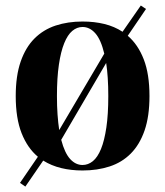

<svg xmlns="http://www.w3.org/2000/svg" viewBox="-20 -610 604 703"><path d="M447.8 -479Q485.4 -446.8 506.3 -392.8Q527.3 -338.9 527.3 -258.3Q527.3 -184.1 509.3 -132.1Q491.2 -80.1 458.7 -47.6Q426.3 -15.1 381.3 -0.5Q336.4 14.2 282.2 14.2Q240.2 14.2 204.1 5.4Q168 -3.4 138.2 -22L72.8 73.2L53.2 59.6L118.7 -36.1Q80.6 -67.9 59.1 -122.3Q37.6 -176.8 37.6 -258.3Q37.6 -332.5 55.7 -384.5Q73.7 -436.5 106.2 -469Q138.7 -501.5 183.6 -516.4Q228.5 -531.2 282.2 -531.2Q325.2 -531.2 362.1 -522.2Q398.9 -513.2 428.7 -493.7L495.6 -589.8L514.6 -577.1ZM282.2 -511.2Q261.7 -511.2 244.6 -496.8Q227.5 -482.4 215.1 -451.7Q202.6 -420.9 195.6 -373Q188.5 -325.2 188.5 -258.3Q188.5 -221.2 190.7 -190.4Q192.9 -159.7 196.8 -133.8L361.8 -413.6Q349.6 -464.8 329.1 -488Q308.6 -511.2 282.2 -511.2ZM282.2 -5.9Q302.7 -5.9 320.1 -20Q337.4 -34.2 349.9 -64.7Q362.3 -95.2 369.4 -143.1Q376.5 -190.9 376.5 -258.3Q376.5 -294.4 374.5 -324.5Q372.6 -354.5 368.7 -379.4L204.1 -98.1Q216.8 -49.8 236.8 -27.8Q256.8 -5.9 282.2 -5.9Z"/></svg>

Font: SVN-Playfair Display
Style: Bold
Weight: 700
Designer: Claus Eggers Sørensen
Foundry: Claus Eggers Sørensen
Version: Version 1.004;PS 001.004;hotconv 1.0.70;makeotf.lib2.5.58329